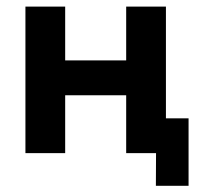

<svg xmlns="http://www.w3.org/2000/svg" viewBox="-20 -477 619 598"><path d="M465.5 101.7H567.3V-108.5H496.8V-456.5H373V-288.8H183V-456.5H59.2V0H183V-180.2H373V0H466Z"/></svg>

Font: Tilda Sans VF
Style: Regular
Weight: 400
Designer: ParaType Ltd
Foundry: ParaType Ltd
Version: Version 1.010